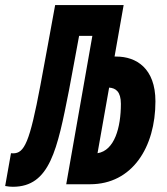

<svg xmlns="http://www.w3.org/2000/svg" viewBox="-41 -713 647 743"><path d="M8.8 9.8C151.9 9.8 180.7 -133.8 226.1 -364.3C238.8 -429.7 252 -505.4 265.1 -574.2H316.4L215.3 0H307.6C470.7 0 560.5 -143.1 560.5 -320.8C560.5 -449.2 485.8 -494.1 409.2 -494.1C407.2 -494.1 404.8 -494.1 402.3 -494.1L437.5 -693.4H172.4C154.3 -594.7 133.8 -481 115.2 -382.3C73.7 -161.6 53.2 -119.6 9.8 -119.6C7.3 -119.6 4.4 -119.6 1.5 -120.1L-21 6.8C-10.7 8.8 0 9.8 8.8 9.8ZM336.4 -120.1 381.3 -374C407.2 -372.1 426.8 -358.4 426.8 -311C426.8 -219.7 402.3 -130.4 336.4 -120.1Z"/></svg>

Font: Cascadia Mono PL
Style: Bold Italic
Weight: 700
Italic angle: -10°
Monospace: yes
Designer: Aaron Bell
Foundry: Saja Typeworks
Version: Version 2404.023